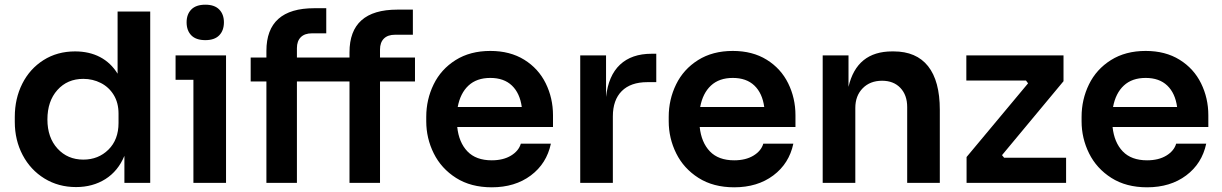

<svg xmlns="http://www.w3.org/2000/svg" viewBox="-20 -779 5205 818"><path d="M43 -260V-281Q43 -359 75 -422.5Q107 -486 165.5 -523Q224 -560 300 -560Q360 -560 406 -536Q452 -512 481 -465V-730H620V0H510V-115Q483 -50 429 -16Q375 18 304 18Q229 18 169.5 -18.5Q110 -55 76.5 -118.5Q43 -182 43 -260ZM485 -255V-295Q485 -341 464.5 -374.5Q444 -408 409.5 -425.5Q375 -443 335 -443Q267 -443 224.5 -395.5Q182 -348 182 -270Q182 -193 225 -146Q268 -99 335 -99Q399 -99 442 -141.5Q485 -184 485 -255Z M804 -439H728V-543H943V0H804ZM775 -684Q775 -718 795 -738.5Q815 -759 855 -759Q894 -759 914 -738.5Q934 -718 934 -684Q934 -649 914 -628.5Q894 -608 855 -608Q815 -608 795 -628.5Q775 -649 775 -684Z M1319 -744H1370V-637H1309Q1278 -637 1261.5 -620.5Q1245 -604 1245 -574V-534H1469V-556Q1469 -738 1673 -738H1739V-631H1663Q1632 -631 1615.5 -614.5Q1599 -598 1599 -568V-534H1748V-432H1599V0H1469V-432H1245V0H1115V-432H1048V-534H1115V-562Q1115 -744 1319 -744Z M1796 -262V-281Q1796 -355 1827.5 -419.5Q1859 -484 1921 -523Q1983 -562 2069 -562Q2153 -562 2213.5 -524.5Q2274 -487 2305 -424Q2336 -361 2336 -288V-238H1928Q1935 -172 1971.5 -134Q2008 -96 2075 -96Q2124 -96 2157 -116Q2190 -136 2199 -167H2327Q2309 -82 2241.5 -31.5Q2174 19 2075 19Q1986 19 1923 -21Q1860 -61 1828 -125.5Q1796 -190 1796 -262ZM2203 -323Q2195 -382 2161 -414.5Q2127 -447 2069 -447Q2011 -447 1976 -414.5Q1941 -382 1930 -323Z M2452 -543H2562V-366Q2572 -457 2621.5 -503.5Q2671 -550 2756 -550H2776V-429H2738Q2667 -429 2629 -391Q2591 -353 2591 -283V0H2452Z M2829 -262V-281Q2829 -355 2860.5 -419.5Q2892 -484 2954 -523Q3016 -562 3102 -562Q3186 -562 3246.5 -524.5Q3307 -487 3338 -424Q3369 -361 3369 -288V-238H2961Q2968 -172 3004.5 -134Q3041 -96 3108 -96Q3157 -96 3190 -116Q3223 -136 3232 -167H3360Q3342 -82 3274.5 -31.5Q3207 19 3108 19Q3019 19 2956 -21Q2893 -61 2861 -125.5Q2829 -190 2829 -262ZM3236 -323Q3228 -382 3194 -414.5Q3160 -447 3102 -447Q3044 -447 3009 -414.5Q2974 -382 2963 -323Z M3485 -543H3595V-409Q3630 -560 3781 -560H3787Q3884 -560 3934 -497Q3984 -434 3984 -311V0H3845V-323Q3845 -374 3816 -404.5Q3787 -435 3738 -435Q3687 -435 3655.5 -403Q3624 -371 3624 -319V0H3485Z M4098 -110 4360 -424 4351 -436H4097V-543H4511V-433L4249 -118L4258 -107H4522V0H4098Z M4588 -262V-281Q4588 -355 4619.5 -419.5Q4651 -484 4713 -523Q4775 -562 4861 -562Q4945 -562 5005.5 -524.5Q5066 -487 5097 -424Q5128 -361 5128 -288V-238H4720Q4727 -172 4763.5 -134Q4800 -96 4867 -96Q4916 -96 4949 -116Q4982 -136 4991 -167H5119Q5101 -82 5033.5 -31.5Q4966 19 4867 19Q4778 19 4715 -21Q4652 -61 4620 -125.5Q4588 -190 4588 -262ZM4995 -323Q4987 -382 4953 -414.5Q4919 -447 4861 -447Q4803 -447 4768 -414.5Q4733 -382 4722 -323Z"/></svg>

Font: Sora-SIA SemiBold
Style: Regular
Weight: 600
Designer: Jonathan Barnbrook, Julián Moncada
Foundry: Barnbrook Fonts
Version: Version 2.000